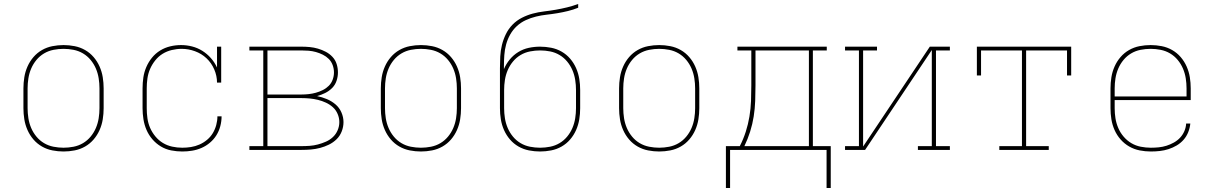

<svg xmlns="http://www.w3.org/2000/svg" viewBox="-20 -755 6115 967"><path d="M300 8Q272 8 244 2.5Q216 -3 191.5 -17Q167 -31 148.5 -52.5Q130 -74 118.5 -100Q107 -126 102.5 -154Q98 -182 98 -210V-310Q98 -338 102.5 -366Q107 -394 118.5 -420Q130 -446 148.5 -467.5Q167 -489 191.5 -503Q216 -517 244 -522.5Q272 -528 300 -528Q328 -528 356 -522.5Q384 -517 408.5 -503Q433 -489 451.5 -467.5Q470 -446 481.5 -420Q493 -394 497.5 -366Q502 -338 502 -310V-210Q502 -182 497.5 -154Q493 -126 481.5 -100Q470 -74 451.5 -52.5Q433 -31 408.5 -17Q384 -3 356 2.5Q328 8 300 8ZM300 -11Q325 -11 350.5 -16Q376 -21 398 -34Q420 -47 436.5 -67Q453 -87 463 -110.5Q473 -134 477 -159.5Q481 -185 481 -210V-310Q481 -335 477 -360.5Q473 -386 463 -409.5Q453 -433 436.5 -453Q420 -473 398 -486Q376 -499 350.5 -504Q325 -509 300 -509Q275 -509 249.5 -504Q224 -499 202 -486Q180 -473 163.5 -453Q147 -433 137 -409.5Q127 -386 123 -360.5Q119 -335 119 -310V-210Q119 -185 123 -159.5Q127 -134 137 -110.5Q147 -87 163.5 -67Q180 -47 202 -34Q224 -21 249.5 -16Q275 -11 300 -11Z M898 8Q870 8 842 2.5Q814 -3 790 -17.5Q766 -32 747.5 -53.5Q729 -75 718 -100.5Q707 -126 702.5 -154Q698 -182 698 -210V-310Q698 -338 702 -365Q706 -392 717 -417.5Q728 -443 745.5 -464.5Q763 -486 786.5 -500.5Q810 -515 837 -521.5Q864 -528 892 -528Q920 -528 947.5 -521Q975 -514 999 -499Q1023 -484 1042 -462.5Q1061 -441 1073 -415V-520H1094V-339H1073Q1073 -373 1059 -405.5Q1045 -438 1020 -461.5Q995 -485 962 -497Q929 -509 895 -509Q870 -509 845 -503Q820 -497 799 -484Q778 -471 762 -451Q746 -431 736 -408Q726 -385 722.5 -360Q719 -335 719 -310V-210Q719 -185 722.5 -159.5Q726 -134 736 -111Q746 -88 762.5 -68Q779 -48 800.5 -35Q822 -22 847 -16.5Q872 -11 898 -11Q920 -11 942 -14.5Q964 -18 984.5 -27Q1005 -36 1022.5 -50.5Q1040 -65 1051.5 -84Q1063 -103 1069 -125Q1075 -147 1075 -169H1096Q1096 -144 1089.5 -119.5Q1083 -95 1070 -74Q1057 -53 1037.5 -36.5Q1018 -20 995 -10Q972 0 947.5 4Q923 8 898 8Z M1236 0V-19H1306V-501H1236V-520H1498Q1519 -520 1540 -518Q1561 -516 1581.5 -510Q1602 -504 1621 -494Q1640 -484 1654.5 -468.5Q1669 -453 1675.5 -432.5Q1682 -412 1682 -390Q1682 -369 1675 -348Q1668 -327 1652.5 -311.5Q1637 -296 1617.5 -286.5Q1598 -277 1577 -271Q1602 -266 1626 -256Q1650 -246 1669.5 -229.5Q1689 -213 1699.5 -189Q1710 -165 1710 -140Q1710 -116 1701 -93Q1692 -70 1675 -53.5Q1658 -37 1636.5 -26.5Q1615 -16 1592 -10Q1569 -4 1545.5 -2Q1522 0 1498 0ZM1327 -279H1498Q1516 -279 1534.5 -281Q1553 -283 1571 -288Q1589 -293 1606 -301.5Q1623 -310 1636 -323Q1649 -336 1655.5 -354Q1662 -372 1662 -390Q1662 -409 1655.5 -427Q1649 -445 1636 -458Q1623 -471 1606 -479.5Q1589 -488 1571 -493Q1553 -498 1534.5 -499.5Q1516 -501 1498 -501H1327ZM1327 -19H1498Q1519 -19 1540 -20.5Q1561 -22 1581.5 -27.5Q1602 -33 1621.5 -41.5Q1641 -50 1656.5 -64.5Q1672 -79 1680.5 -99Q1689 -119 1689 -140Q1689 -161 1680.5 -181Q1672 -201 1656.5 -215Q1641 -229 1621.5 -238Q1602 -247 1581.5 -252Q1561 -257 1540 -259Q1519 -261 1498 -261H1327Z M2100 8Q2072 8 2044 2.5Q2016 -3 1991.5 -17Q1967 -31 1948.5 -52.5Q1930 -74 1918.5 -100Q1907 -126 1902.5 -154Q1898 -182 1898 -210V-310Q1898 -338 1902.5 -366Q1907 -394 1918.5 -420Q1930 -446 1948.5 -467.5Q1967 -489 1991.5 -503Q2016 -517 2044 -522.5Q2072 -528 2100 -528Q2128 -528 2156 -522.5Q2184 -517 2208.5 -503Q2233 -489 2251.5 -467.5Q2270 -446 2281.5 -420Q2293 -394 2297.5 -366Q2302 -338 2302 -310V-210Q2302 -182 2297.5 -154Q2293 -126 2281.5 -100Q2270 -74 2251.5 -52.5Q2233 -31 2208.5 -17Q2184 -3 2156 2.5Q2128 8 2100 8ZM2100 -11Q2125 -11 2150.5 -16Q2176 -21 2198 -34Q2220 -47 2236.5 -67Q2253 -87 2263 -110.5Q2273 -134 2277 -159.5Q2281 -185 2281 -210V-310Q2281 -335 2277 -360.5Q2273 -386 2263 -409.5Q2253 -433 2236.5 -453Q2220 -473 2198 -486Q2176 -499 2150.5 -504Q2125 -509 2100 -509Q2075 -509 2049.5 -504Q2024 -499 2002 -486Q1980 -473 1963.5 -453Q1947 -433 1937 -409.5Q1927 -386 1923 -360.5Q1919 -335 1919 -310V-210Q1919 -185 1923 -159.5Q1927 -134 1937 -110.5Q1947 -87 1963.5 -67Q1980 -47 2002 -34Q2024 -21 2049.5 -16Q2075 -11 2100 -11Z M2700 8Q2672 8 2644 2.5Q2616 -3 2591.5 -17Q2567 -31 2548.5 -52.5Q2530 -74 2518.5 -100Q2507 -126 2502.5 -154Q2498 -182 2498 -210V-412Q2498 -441 2499.5 -470.5Q2501 -500 2508 -528.5Q2515 -557 2528 -583.5Q2541 -610 2561.5 -631Q2582 -652 2608.5 -665.5Q2635 -679 2663 -686.5Q2691 -694 2720.5 -697.5Q2750 -701 2779 -706Q2808 -711 2836.5 -718Q2865 -725 2892 -735V-716Q2867 -706 2840.5 -699.5Q2814 -693 2787 -688.5Q2760 -684 2733 -681Q2706 -678 2679.5 -671.5Q2653 -665 2628 -653.5Q2603 -642 2583 -623.5Q2563 -605 2549.5 -581Q2536 -557 2529 -531Q2522 -505 2520 -477.5Q2518 -450 2518 -423V-407Q2529 -433 2547.5 -455.5Q2566 -478 2590.5 -493Q2615 -508 2643 -514Q2671 -520 2700 -520Q2728 -520 2756 -514.5Q2784 -509 2808.5 -495Q2833 -481 2851.5 -459.5Q2870 -438 2881.5 -412Q2893 -386 2897.5 -358Q2902 -330 2902 -302V-210Q2902 -182 2897.5 -154Q2893 -126 2881.5 -100Q2870 -74 2851.5 -52.5Q2833 -31 2808.5 -17Q2784 -3 2756 2.5Q2728 8 2700 8ZM2700 -11Q2725 -11 2750.5 -16Q2776 -21 2798 -34Q2820 -47 2836.5 -67Q2853 -87 2863 -110.5Q2873 -134 2877 -159.5Q2881 -185 2881 -210V-302Q2881 -327 2877 -352.5Q2873 -378 2863 -401.5Q2853 -425 2836.5 -445Q2820 -465 2798 -478Q2776 -491 2751 -496Q2726 -501 2700 -501Q2675 -501 2649.5 -496Q2624 -491 2602 -478Q2580 -465 2563.5 -445Q2547 -425 2537 -401.5Q2527 -378 2523 -352.5Q2519 -327 2519 -302V-210Q2519 -185 2523 -159.5Q2527 -134 2537 -110.5Q2547 -87 2563.5 -67Q2580 -47 2602 -34Q2624 -21 2649.5 -16Q2675 -11 2700 -11Z M3300 8Q3272 8 3244 2.5Q3216 -3 3191.5 -17Q3167 -31 3148.5 -52.5Q3130 -74 3118.5 -100Q3107 -126 3102.5 -154Q3098 -182 3098 -210V-310Q3098 -338 3102.5 -366Q3107 -394 3118.5 -420Q3130 -446 3148.5 -467.5Q3167 -489 3191.5 -503Q3216 -517 3244 -522.5Q3272 -528 3300 -528Q3328 -528 3356 -522.5Q3384 -517 3408.5 -503Q3433 -489 3451.5 -467.5Q3470 -446 3481.5 -420Q3493 -394 3497.5 -366Q3502 -338 3502 -310V-210Q3502 -182 3497.5 -154Q3493 -126 3481.5 -100Q3470 -74 3451.5 -52.5Q3433 -31 3408.5 -17Q3384 -3 3356 2.5Q3328 8 3300 8ZM3300 -11Q3325 -11 3350.5 -16Q3376 -21 3398 -34Q3420 -47 3436.5 -67Q3453 -87 3463 -110.5Q3473 -134 3477 -159.5Q3481 -185 3481 -210V-310Q3481 -335 3477 -360.5Q3473 -386 3463 -409.5Q3453 -433 3436.5 -453Q3420 -473 3398 -486Q3376 -499 3350.5 -504Q3325 -509 3300 -509Q3275 -509 3249.5 -504Q3224 -499 3202 -486Q3180 -473 3163.5 -453Q3147 -433 3137 -409.5Q3127 -386 3123 -360.5Q3119 -335 3119 -310V-210Q3119 -185 3123 -159.5Q3127 -134 3137 -110.5Q3147 -87 3163.5 -67Q3180 -47 3202 -34Q3224 -21 3249.5 -16Q3275 -11 3300 -11Z M3636 192V-19H3706Q3724 -54 3736 -91.5Q3748 -129 3754.5 -168Q3761 -207 3762.5 -246.5Q3764 -286 3764 -325V-501H3694V-520H4144V-501H4074V-19H4164V192H4143V0H3657V192ZM4054 -19V-501H3785V-325Q3785 -286 3783.5 -246.5Q3782 -207 3776 -168.5Q3770 -130 3758 -92Q3746 -54 3729 -19Z M4236 0V-19H4306V-501H4236V-520H4397V-501H4327V-17L4663 -520H4764V-501H4694V-19H4764V0H4603V-19H4673V-503L4337 0Z M5013 0V-19H5127V-501H4921V-375H4900V-520H5375V-375H5354V-501H5148V-19H5262V0Z M5776 8Q5748 8 5720 2.5Q5692 -3 5667.5 -17Q5643 -31 5624 -52.5Q5605 -74 5593.5 -100Q5582 -126 5577.5 -154Q5573 -182 5573 -210V-310Q5573 -338 5577.5 -366Q5582 -394 5593.5 -420Q5605 -446 5623.5 -467.5Q5642 -489 5666.5 -503Q5691 -517 5719 -522.5Q5747 -528 5775 -528Q5803 -528 5831 -522.5Q5859 -517 5883.5 -503Q5908 -489 5926.5 -467.5Q5945 -446 5956.5 -420Q5968 -394 5972.5 -366Q5977 -338 5977 -310V-251H5594V-210Q5594 -184 5598 -159Q5602 -134 5612 -110.5Q5622 -87 5639 -67Q5656 -47 5678 -34Q5700 -21 5725.5 -16Q5751 -11 5776 -11Q5796 -11 5816 -13Q5836 -15 5855 -21Q5874 -27 5892 -37Q5910 -47 5923.5 -61.5Q5937 -76 5945 -94.5Q5953 -113 5954 -133H5975Q5973 -111 5964.5 -89.5Q5956 -68 5941 -51Q5926 -34 5906.5 -22.5Q5887 -11 5865.5 -4Q5844 3 5821.5 5.5Q5799 8 5776 8ZM5594 -269H5956V-310Q5956 -335 5952 -360.5Q5948 -386 5938 -409.5Q5928 -433 5911.5 -453Q5895 -473 5873 -486Q5851 -499 5825.5 -504Q5800 -509 5775 -509Q5750 -509 5724.5 -504Q5699 -499 5677 -486Q5655 -473 5638.5 -453Q5622 -433 5612 -409.5Q5602 -386 5598 -360.5Q5594 -335 5594 -310Z"/></svg>

Font: Iosevka Etoile Thin
Style: Regular
Weight: 100
Designer: Belleve Invis
Foundry: Belleve Invis
Version: Version 22.1.2; ttfautohint (v1.8.4)